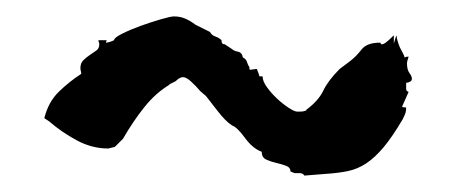

<svg xmlns="http://www.w3.org/2000/svg" viewBox="-20 -335 580 234"><path d="M334 -126Q334 -131 328.5 -133Q323 -135 316.5 -136.5Q310 -138 304.5 -140.5Q299 -143 299 -150Q288 -154 278.5 -167Q269 -180 263 -182Q255 -187 245 -200Q235 -213 231 -218L224 -224Q219 -230 213 -235.5Q207 -241 203 -241Q199 -241 194 -236L186 -232H187Q170 -222 156 -204.5Q142 -187 130 -166L120 -156L112 -154Q92 -154 73.5 -164Q55 -174 40 -187L34 -191Q39 -211 52 -223.5Q65 -236 79 -245Q79 -247 78.5 -248.5Q78 -250 78 -252Q78 -258 81.5 -261.5Q85 -265 89.5 -268Q94 -271 97.5 -273.5Q101 -276 101 -281Q101 -283 100.5 -283.5Q100 -284 100 -286H110L109 -283Q111 -283 114 -284Q117 -285 119 -286Q119 -289 129 -294Q139 -299 151.5 -303.5Q164 -308 176 -311.5Q188 -315 192 -315Q200 -315 206.5 -312Q213 -309 218 -305L236 -296Q238 -292 242.5 -290.5Q247 -289 250 -286V-285Q250 -281 254 -281L263 -275Q265 -273 270 -272Q275 -271 276 -265Q280 -263 281 -259.5Q282 -256 284 -253V-251Q284 -250 285 -250L293 -251Q295 -246 295.5 -244.5Q296 -243 296 -242H300Q300 -236 305.5 -228.5Q311 -221 318 -214.5Q325 -208 332 -203.5Q339 -199 342 -199H346Q351 -199 354 -201H353Q368 -212 374 -224.5Q380 -237 394 -251L406 -260Q414 -266 420.5 -274.5Q427 -283 443 -283Q444 -283 444 -282Q444 -281 446 -281Q447 -281 450 -283Q453 -285 460 -292V-282L463 -292Q465 -281 469 -274Q473 -267 473 -265Q475 -266 478 -266Q476 -260 476 -258Q476 -250 479 -246Q482 -242 482 -239Q482 -235 475 -234V-232Q475 -229 475 -226.5Q475 -224 478 -223L470 -205Q471 -204 475 -204Q475 -199 473.5 -195.5Q472 -192 471 -190Q458 -168 447.5 -155.5Q437 -143 426.5 -136Q416 -129 404 -126.5Q392 -124 376 -123L351 -121Q349 -124 345.5 -124Q342 -124 340 -124H339Z"/></svg>

Font: East Sea Dokdo Cyrillic
Style: Regular
Weight: 400
Version: Version 1.00 July 4, 2018, initial release